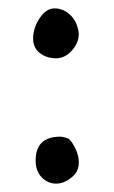

<svg xmlns="http://www.w3.org/2000/svg" viewBox="-20 -439 272 458"><path d="M110 -419Q90 -419 74.5 -395.5Q59 -372 59 -347Q59 -325 75 -312.5Q91 -300 114 -300Q135 -300 151.5 -318.5Q168 -337 168 -359Q165 -386 148.5 -402.5Q132 -419 110 -419ZM65 -56Q65 -31 79.5 -16Q94 -1 114 -1Q133 -1 151 -16Q168 -29 168 -52Q168 -68 160 -84.5Q152 -101 144 -108Q131 -113 124 -113Q65 -113 65 -56Z"/></svg>

Font: Patrick Hand SC
Style: Regular
Weight: 400
Designer: Patrick Wagesreiter
Foundry: Patrick Wagesreiter
Version: Version 2.001; ttfautohint (v1.8.2)